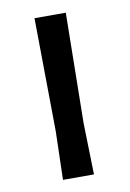

<svg xmlns="http://www.w3.org/2000/svg" viewBox="-65 -544 396 586"><g transform="rotate(-10 133.5 -250.5)"><path d="M180 -501 175 -159 179 0H83L87 -150L83 -501Z"/></g></svg>

Font: Alegreya Sans SC Medium
Style: Regular
Weight: 500
Designer: Juan Pablo del Peral
Foundry: Huerta Tipografica
Version: Version 2.001;PS 002.001;hotconv 1.0.88;makeotf.lib2.5.64775